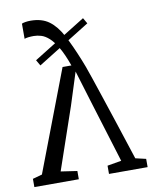

<svg xmlns="http://www.w3.org/2000/svg" viewBox="-89 -873 753 940"><g transform="rotate(-10 287.5 -403.0)"><path d="M128 -805.5Q183.5 -805.5 219.5 -779Q255.5 -752.5 283.2 -700.2Q311 -648 342 -571Q347 -559.5 355.2 -537Q363.5 -514.5 376.2 -476.8Q389 -439 408 -381.8Q427 -324.5 453.8 -243.5Q480.5 -162.5 516 -53L568 -41V0H376V-41L446 -53L352 -358L302 -522L250 -359L145 -53L226 -41V0H5V-41L52 -54L243 -555H287Q266.5 -613 246 -647.5Q225.5 -682 205.8 -699.8Q186 -717.5 167 -723.2Q148 -729 130 -729Q116.5 -729 103.2 -727.5Q90 -726 84 -723V-798.5Q90 -801.5 102.2 -803.5Q114.5 -805.5 128 -805.5ZM383 -773 399.5 -744.5 137.5 -581.5 121 -610Z"/></g></svg>

Font: Merriweather Light
Style: Regular
Weight: 300
Version: Version 2.100